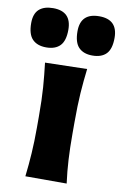

<svg xmlns="http://www.w3.org/2000/svg" viewBox="-137 -881 596 933"><g transform="rotate(10 161.0 -414.0)"><path d="M56.6 0Q63.5 -59.6 67.1 -116.2Q70.8 -172.9 70.8 -242.2V-298.3Q70.8 -382.3 66.4 -441.4Q62 -500.5 54.7 -560.5L261.7 -565.4Q254.4 -504.9 250.2 -444.6Q246.1 -384.3 246.1 -298.3V-242.2Q246.1 -172.9 249.3 -116.2Q252.4 -59.6 260.3 0ZM274.9 -634.3Q231 -634.3 207.3 -658.7Q183.6 -683.1 183.6 -738.3Q183.6 -828.1 275.9 -828.1Q366.7 -828.1 366.7 -737.3Q366.7 -682.6 343.3 -658.4Q319.8 -634.3 274.9 -634.3ZM46.9 -634.3Q2.9 -634.3 -21 -658.7Q-44.9 -683.1 -44.9 -738.3Q-44.9 -784.7 -20.8 -806.4Q3.4 -828.1 47.9 -828.1Q138.7 -828.1 138.7 -737.3Q138.7 -682.6 115.2 -658.4Q91.8 -634.3 46.9 -634.3Z"/></g></svg>

Font: Pinar DS2-Bold
Style: Regular
Weight: 700
Designer: Amin Abedi
Version: Version 2.000